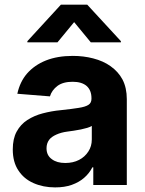

<svg xmlns="http://www.w3.org/2000/svg" viewBox="-20 -792 620 822"><path d="M215.8 10.3Q164.6 10.3 123 -8.3Q82 -26.4 58.6 -62.5Q34.7 -98.1 34.7 -152.3Q34.7 -198.2 51.3 -228.5Q68.4 -259.8 97.2 -278.3Q127 -297.4 162.6 -306.6Q202.1 -316.9 239.7 -320.3Q293.9 -326.2 316.4 -330.1Q345.7 -334.5 358.9 -343.3Q371.6 -351.6 371.6 -369.1V-371.6Q371.6 -405.3 351.1 -423.8Q330.1 -441.9 291 -441.9Q250 -441.9 226.1 -424.3Q201.7 -405.8 193.8 -379.4L54.2 -390.6Q65.4 -441.9 95.7 -477.1Q127.9 -513.7 176.8 -533.2Q226.1 -552.7 291.5 -552.7Q337.9 -552.7 378.9 -542Q422.4 -530.8 453.1 -508.8Q486.3 -485.4 504.4 -451.7Q522.9 -416 522.9 -367.7V0H379.4V-75.7H375.5Q362.3 -49.8 340.3 -30.8Q319.3 -12.2 287.1 -0.5Q256.8 10.3 215.8 10.3ZM259.3 -94.2Q293 -94.2 318.4 -107.4Q343.3 -120.1 358.4 -143.6Q373 -166 373 -194.8V-252.9Q367.7 -249 353.5 -244.6Q337.9 -240.2 326.2 -237.8Q305.7 -233.9 295.4 -232.4Q286.6 -231 267.6 -228.5Q241.7 -225.1 221.2 -215.8Q200.2 -206.5 190.4 -193.4Q179.2 -178.2 179.2 -157.2Q179.2 -126.5 202.1 -110.4Q223.6 -94.2 259.3 -94.2ZM497.6 -610.8H368.7L297.4 -697.3L226.1 -610.8H97.2V-615.7L240.7 -772H353.5L497.6 -615.7Z"/></svg>

Font: My Font
Style: Bold
Weight: 500
Designer: Rasmus Andersson
Foundry: rsms
Version: Version 0.001